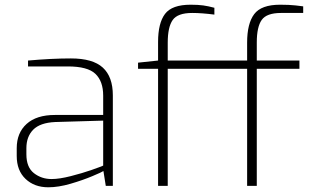

<svg xmlns="http://www.w3.org/2000/svg" viewBox="-20 -789 1335 815"><path d="M51 -127V-160Q51 -225 93 -263Q135 -301 213 -301H418V-383Q418 -444 385 -475.5Q352 -507 268 -507H99V-532Q200 -541 281 -541Q374 -541 416.5 -502Q459 -463 459 -384V0H429L419 -63Q414 -59 372.5 -41.5Q331 -24 279.5 -9Q228 6 185 6Q126 6 88.5 -29.5Q51 -65 51 -127ZM418 -86V-277L214 -271Q150 -268 121 -238.5Q92 -209 92 -160V-134Q92 -79 124 -54Q156 -29 199 -29Q232 -29 281 -41.5Q330 -54 368.5 -67.5Q407 -81 418 -86Z M1070 -609V-532H1251V-497H1070V0H1029V-497H692V0H651V-497H566V-523L651 -532V-611Q651 -691 680.5 -730Q710 -769 789 -769Q821 -769 842.5 -766Q864 -763 890 -756V-727Q836 -734 796 -734Q734 -734 713 -704Q692 -674 692 -608V-532H1029V-608Q1029 -689 1059 -729Q1089 -769 1169 -769Q1208 -769 1234.5 -766Q1261 -763 1267 -762V-734H1173Q1112 -734 1091 -704.5Q1070 -675 1070 -609Z"/></svg>

Font: Exo ExtraLight
Style: Regular
Weight: 275
Designer: Natanael Gama
Foundry: Natanael Gama
Version: Version 1.500; ttfautohint (v1.6)